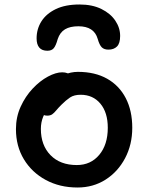

<svg xmlns="http://www.w3.org/2000/svg" viewBox="-20 -823 661 855"><path d="M325 12Q246 12 184 -21.5Q122 -55 86.5 -113.5Q51 -172 51 -248Q51 -302 72 -348Q93 -394 125.5 -428.5Q158 -463 193.5 -482Q229 -501 257 -501Q270 -501 280.5 -497Q291 -493 297 -485Q303 -477 303 -463Q303 -437 292.5 -417.5Q282 -398 250 -384Q221 -368 201.5 -347.5Q182 -327 172 -302.5Q162 -278 162 -249Q162 -176 205 -132Q248 -88 322 -88Q384 -88 422 -133.5Q460 -179 460 -254Q460 -322 427 -361.5Q394 -401 339 -401Q310 -401 292 -389Q274 -377 254 -357Q239 -342 230 -331Q221 -320 212.5 -314Q204 -308 190 -308Q174 -308 164 -318.5Q154 -329 154 -356Q154 -380 169 -406Q184 -432 208.5 -454Q233 -476 264 -489.5Q295 -503 327 -503Q403 -503 457 -472.5Q511 -442 540 -386Q569 -330 569 -254Q569 -179 537 -118.5Q505 -58 450 -23Q395 12 325 12ZM334 -803Q391 -803 431.5 -783Q472 -763 493.5 -731Q515 -699 515 -663Q515 -630 501 -616Q487 -602 463 -602Q444 -602 433.5 -612Q423 -622 415 -650Q407 -678 385.5 -692Q364 -706 329 -706Q292 -706 269.5 -692.5Q247 -679 237 -649Q229 -620 219.5 -608.5Q210 -597 191 -597Q167 -597 155 -611Q143 -625 143 -652Q143 -694 164.5 -728Q186 -762 228.5 -782.5Q271 -803 334 -803Z"/></svg>

Font: Shantell Sans Medium
Style: Regular
Weight: 500
Designer: Stephen Nixon, Anya Danilova, Shantell Martin
Foundry: Arrow Type
Version: Version 1.011;[c5ecc13dd]